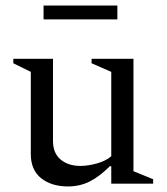

<svg xmlns="http://www.w3.org/2000/svg" viewBox="-20 -662 601 692"><path d="M225 10Q166 10 128.5 -19.5Q91 -49 91 -107V-403L28 -434V-450H171V-154Q171 -110 198.5 -87Q226 -64 270 -64Q297 -64 329.5 -73Q362 -82 381 -99V-403L310 -434V-450H461V-45L532 -16V0H381V-63H376Q338 -25 302.5 -7.5Q267 10 225 10ZM137 -592V-642H403V-592Z"/></svg>

Font: Spectral
Style: Regular
Weight: 400
Designer: Jean-Baptiste Levee
Foundry: Production Type
Version: Version 2.001